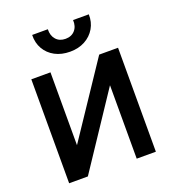

<svg xmlns="http://www.w3.org/2000/svg" viewBox="-167 -1089 1094 1215"><g transform="rotate(-20 380.0 -481.0)"><path d="M88.5 0V-700H217.5V-209.5L545.5 -700H672.5V0H543.5V-494.5L214.5 0ZM380.5 -780Q322.5 -780 279 -803.2Q235.5 -826.5 211.8 -867.5Q188 -908.5 189.5 -962H295Q293.5 -919 316.8 -892.8Q340 -866.5 380.5 -866.5Q421 -866.5 444.2 -892.8Q467.5 -919 465 -962H571Q572.5 -909.5 548.2 -868.2Q524 -827 480.5 -803.5Q437 -780 380.5 -780Z"/></g></svg>

Font: Geologica Cursive Medium
Style: Regular
Weight: 500
Designer: Sindre Bremnes, Frode Helland
Foundry: Monokrom Skriftforlag AS
Version: Version 1.010;gftools[0.9.28]